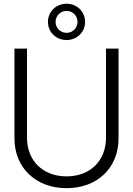

<svg xmlns="http://www.w3.org/2000/svg" viewBox="-20 -985 705 1017"><path d="M332.5 11.7C496.6 11.7 607.9 -97.2 607.9 -251.5V-727.5H541.5V-255.9C541.5 -134.8 459 -50.8 332.5 -50.8C206.1 -50.8 123 -134.8 123 -255.9V-727.5H56.6V-251.5C56.6 -97.2 168.9 11.7 332.5 11.7ZM233.9 -868.7C233.9 -814.9 277.3 -772.9 332.5 -772.9C387.7 -772.9 430.7 -814.9 430.7 -868.7C430.7 -923.3 387.7 -965.3 332.5 -965.3C277.3 -965.3 233.9 -923.3 233.9 -868.7ZM274.4 -868.7C274.4 -901.4 300.3 -927.2 332.5 -927.2C365.2 -927.2 390.6 -901.4 390.6 -869.1C390.6 -836.9 365.2 -811 332.5 -811C300.3 -811 274.4 -836.9 274.4 -868.7Z"/></svg>

Font: Guggenheim Sans Display Light
Style: Regular
Weight: 300
Designer: Modified by Tom Baber under direction of Pentagram Design 2023
Foundry: rsms
Version: Version 1.001;Glyphs 3.1.2 (3151)